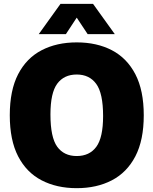

<svg xmlns="http://www.w3.org/2000/svg" viewBox="-20 -971 800 1001"><path d="M380 10Q275.5 10 196.8 -31Q118 -72 74.5 -156Q31 -240 31 -370Q31 -500 74.5 -584Q118 -668 196.8 -709Q275.5 -750 380 -750Q485 -750 563.5 -709Q642 -668 685.8 -583.8Q729.5 -499.5 729.5 -370Q729.5 -240.5 685.8 -156.2Q642 -72 563.2 -31Q484.5 10 380 10ZM380 -157.5Q446.5 -157.5 482 -205.5Q517.5 -253.5 517.5 -366Q517.5 -484.5 481.8 -533.5Q446 -582.5 380 -582.5Q314 -582.5 278.5 -534.8Q243 -487 243 -374Q243 -255 278.2 -206.2Q313.5 -157.5 380 -157.5ZM182 -793 295.5 -951H465L578.5 -793H437L380 -879L323.5 -793Z"/></svg>

Font: Encode Sans SmCnd Black
Style: Regular
Weight: 900
Width: 4
Designer: Multiple Designers
Foundry: Impallari Type
Version: Version 3.002; ttfautohint (v1.8.3) -l 8 -r 50 -G 200 -x 14 